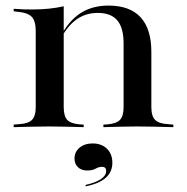

<svg xmlns="http://www.w3.org/2000/svg" viewBox="-20 -447 659 675"><path d="M154.8 -2.4Q121 -2.4 92.3 -1.6Q63.7 -0.8 28.2 0V-8.9L46 -10.5Q79 -12.1 92.3 -25.4Q105.6 -38.7 105.6 -70.2V-207.3H204V-70.2Q204 -38.7 216.5 -25.4Q229 -12.1 261.3 -9.7L274.2 -8.9V0Q240.3 -0.8 212.9 -1.6Q185.5 -2.4 154.8 -2.4ZM105.6 -207.3V-337.9Q105.6 -372.6 91.9 -387.5Q78.2 -402.4 41.9 -405.6L28.2 -407.3V-416.1Q50 -414.5 62.9 -414.1Q75.8 -413.7 91.9 -413.7Q124.2 -413.7 152 -416.5Q179.8 -419.4 204 -425V-416.1V-207.3ZM414.5 -207.3V-294.4Q414.5 -349.2 392.3 -375.4Q370.2 -401.6 323.4 -401.6Q277.4 -401.6 243.1 -374.2Q208.9 -346.8 180.6 -287.1L179.8 -292.7Q210.5 -362.1 254.4 -394.8Q298.4 -427.4 361.3 -427.4Q436.3 -427.4 474.2 -386.3Q512.1 -345.2 512.1 -264.5V-207.3ZM462.9 -2.4Q432.3 -2.4 404.8 -1.6Q377.4 -0.8 343.5 0V-8.9L356.5 -9.7Q388.7 -12.1 401.6 -25.4Q414.5 -38.7 414.5 -70.2V-207.3H512.1V-70.2Q512.1 -38.7 525.4 -25.4Q538.7 -12.1 571.8 -10.5L589.5 -8.9V0Q554 -0.8 525.4 -1.6Q496.8 -2.4 462.9 -2.4ZM281.5 208.1 280.6 203.2Q316.1 195.2 334.7 182.7Q353.2 170.2 353.2 154Q353.2 139.5 338.7 139.5Q327.4 139.5 316.1 146Q304.8 152.4 286.3 152.4Q266.1 152.4 254 140.7Q241.9 129 241.9 110.5Q241.9 87.1 259.7 72.2Q277.4 57.3 305.6 57.3Q337.1 57.3 356 75.8Q375 94.4 375 125Q375 157.3 352 177.8Q329 198.4 281.5 208.1Z"/></svg>

Font: Playfair 144pt SemiExpanded SemiBold
Style: Regular
Weight: 600
Width: 6
Designer: Claus Eggers Sørensen
Foundry: Claus Eggers Sørensen
Version: Version 2.203